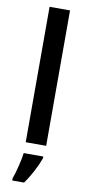

<svg xmlns="http://www.w3.org/2000/svg" viewBox="-106 -800 491 1061"><g transform="rotate(10 139.5 -269.5)"><path d="M196.8 -759.8V0H82V-759.8ZM45.4 221.2V209Q57.6 174.8 66.9 135.3Q77.6 93.8 81.5 61H191.4V70.8Q176.8 110.8 154.8 151.9Q130.4 196.3 111.8 221.2Z"/></g></svg>

Font: Open Sans
Style: SemiBold
Weight: 600
Foundry: Ascender Corporation
Version: Version 1.10